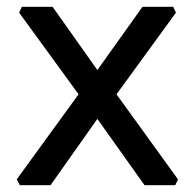

<svg xmlns="http://www.w3.org/2000/svg" viewBox="-20 -542 571 562"><path d="M29 -17 210 -266 36 -505 44 -522H134L265 -337L397 -522H487L495 -505L321 -266L501 -17L493 0H403L265 -194L128 0H38Z"/></svg>

Font: Oxanium Medium
Style: Regular
Weight: 500
Designer: Severin Meyer
Version: Version 1.001